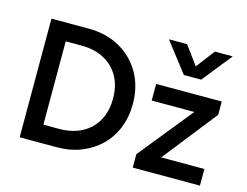

<svg xmlns="http://www.w3.org/2000/svg" viewBox="-102 -927 1405 1094"><g transform="rotate(15 600.0 -380.0)"><path d="M91 0V-700H310Q414.5 -700 494.5 -655.2Q574.5 -610.5 619.8 -531.5Q665 -452.5 665 -349.5Q665 -273 639.2 -208.8Q613.5 -144.5 566 -98Q518.5 -51.5 453.5 -25.8Q388.5 0 310 0ZM203 -104.5H296.5Q353 -104.5 399.2 -121.2Q445.5 -138 478.8 -170Q512 -202 530 -247.2Q548 -292.5 548 -349.5Q548 -426 516.8 -481.2Q485.5 -536.5 429 -566.2Q372.5 -596 296.5 -596H203ZM758 0V-79L1015 -397H763.5V-495H1150.5V-416.5L899.5 -98H1154.5V0ZM903 -585 768 -759.5H875.5L955.5 -650L1039 -759.5H1144.5L1005 -585Z"/></g></svg>

Font: Geologica Cursive
Style: Regular
Weight: 400
Designer: Sindre Bremnes, Frode Helland
Foundry: Monokrom Skriftforlag AS
Version: Version 1.010;gftools[0.9.28]